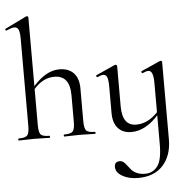

<svg xmlns="http://www.w3.org/2000/svg" viewBox="-64 -788 1111 1131"><g transform="rotate(-5 492.0 -222.0)"><path d="M477 -12Q480 -12 480 -6Q480 0 477 0Q466 0 435.5 -1Q405 -2 386 -2Q367 -2 336.5 -1Q306 0 295 0Q292 0 292 -6Q292 -12 295 -12Q334 -12 346 -25Q358 -38 358 -81V-240Q358 -356 266 -356Q199 -356 145 -294V-81Q145 -38 156.5 -25Q168 -12 208 -12Q211 -12 211 -6Q211 0 208 0Q197 0 166.5 -1Q136 -2 117 -2Q98 -2 67.5 -1Q37 0 26 0Q23 0 23 -6Q23 -12 26 -12Q65 -12 77 -25Q89 -38 89 -81V-598Q89 -634 82 -650Q75 -666 57 -666Q42 -666 11 -652Q8 -651 5.5 -653.5Q3 -656 3 -659Q3 -662 6 -663L133 -725H136Q145 -725 145 -717V-311Q221 -397 299 -397Q354 -397 384 -365.5Q414 -334 414 -274V-81Q414 -38 425.5 -25Q437 -12 477 -12Z M897 -395Q907 -395 907 -387V70Q907 165 855 223Q803 281 707 281Q652 281 614 259Q576 237 576 204Q576 173 608 173Q621 173 631 182Q641 191 650 203.5Q659 216 670.5 229Q682 242 702.5 251Q723 260 750 260Q796 260 823.5 224Q851 188 851 94V-77Q775 8 691 8Q641 8 612.5 -23.5Q584 -55 584 -114V-268Q584 -308 577.5 -325Q571 -342 555 -342Q541 -342 521 -332Q518 -331 515.5 -333.5Q513 -336 513 -339.5Q513 -343 516 -344L627 -394Q629 -395 631 -395Q634 -395 637.5 -392.5Q641 -390 641 -387V-148Q641 -33 724 -33Q792 -33 851 -95V-268Q851 -342 822 -342Q808 -342 787 -332Q785 -331 782.5 -333.5Q780 -336 780 -339.5Q780 -343 782 -344L894 -394Q896 -395 897 -395Z"/></g></svg>

Font: Cormorant Infant
Style: Regular
Weight: 400
Designer: Christian Thalmann (Catharsis Fonts)
Version: Version 1.000;PS 002.000;hotconv 1.0.88;makeotf.lib2.5.64775